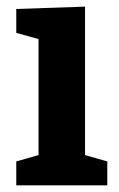

<svg xmlns="http://www.w3.org/2000/svg" viewBox="-20 -558 358 578"><path d="M236 -82 226 -94 303 -72V0H29V-72L106 -94L96 -82V-447L105 -438L29 -459V-531L236 -538Z"/></svg>

Font: Bitter Thin
Style: Bold
Weight: 700
Version: Version 3.021